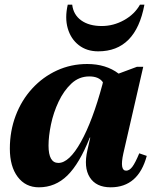

<svg xmlns="http://www.w3.org/2000/svg" viewBox="-20 -784 667 819"><path d="M146 15Q89 15 55.5 -29.5Q22 -74 22 -150Q22 -225 47 -291Q72 -357 117.5 -406.5Q163 -456 223 -483.5Q283 -511 352 -511Q432 -511 486 -470L564 -499H591L506 -129Q490 -56 518 -56Q532 -56 544.5 -72.5Q557 -89 574 -130L606 -119Q570 15 452 15Q390 15 363 -27.5Q336 -70 353 -144L365 -197H363Q319 -86 267.5 -35.5Q216 15 146 15ZM187 -163Q187 -89 229 -89Q275 -89 325 -178.5Q375 -268 417 -424L419 -433Q402 -458 361 -458Q317 -458 284.5 -427.5Q252 -397 230 -350.5Q208 -304 197.5 -253.5Q187 -203 187 -163ZM399 -565Q350 -565 316 -591.5Q282 -618 269 -663Q256 -708 269 -764H288Q293 -721 326.5 -697Q360 -673 414 -673Q464 -673 509 -698Q554 -723 577 -764H596Q559 -565 399 -565Z"/></svg>

Font: Platypi
Style: Bold Italic
Weight: 700
Italic angle: -13°
Designer: David Sargent
Foundry: Bolt Cutter Type
Version: Version 1.200; ttfautohint (v1.8.4.7-5d5b)